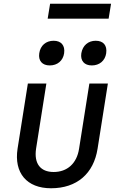

<svg xmlns="http://www.w3.org/2000/svg" viewBox="-20 -997 640 1027"><path d="M235 -897H561L574 -977H248ZM471 -647C512 -647 542 -672 548 -712C554 -754 533 -779 492 -779C452 -779 422 -754 415 -712C409 -672 431 -647 471 -647ZM246 -647C287 -647 317 -672 323 -712C329 -754 307 -779 267 -779C226 -779 196 -754 190 -712C184 -672 206 -647 246 -647ZM253 10C391 10 481 -68 502 -202L557 -550H458L403 -202C391 -122 339 -77 267 -77C196 -77 161 -122 173 -202L228 -550H129L74 -202C54 -72 123 10 253 10Z"/></svg>

Font: JetBrains Mono Medium
Style: Italic
Weight: 436
Italic angle: -9°
Monospace: yes
Designer: Philipp Nurullin, Konstantin Bulenkov
Foundry: JetBrains
Version: Version 2.305